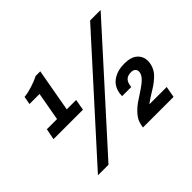

<svg xmlns="http://www.w3.org/2000/svg" viewBox="-149 -936 1186 1186"><g transform="rotate(-45 443.5 -343.0)"><path d="M106 12.2 748 -698.2H839.8L198.2 12.2ZM69.8 -339.8 84 -412.1H172.9L206.1 -598.1H118.2L127.9 -650.9Q156.2 -652.8 196.5 -665.3Q236.8 -677.7 268.1 -693.8H308.1L257.8 -412.1H339.8L327.1 -339.8ZM511.2 0 516.1 -23.9Q522.5 -56.2 548.1 -85.2Q573.7 -114.3 605.2 -135.3Q636.7 -156.2 667.2 -176.3Q697.8 -196.3 718.3 -218Q738.8 -239.7 738.8 -262.2Q738.8 -275.4 729.2 -284.7Q719.7 -293.9 700.2 -293.9Q649.4 -293.9 640.1 -246.1L636.2 -228H557.1Q557.1 -239.3 559.1 -252.9Q568.4 -306.6 609.4 -333.7Q650.4 -360.8 707 -360.8Q766.6 -360.8 795.4 -335Q824.2 -309.1 824.2 -270Q824.2 -244.1 814.7 -221.2Q805.2 -198.2 790.5 -182.1Q775.9 -166 755.4 -150.1Q734.9 -134.3 716.1 -123.3Q697.3 -112.3 675.8 -98.1Q654.3 -84 641.1 -73.2H792L778.8 0Z"/></g></svg>

Font: Archivo
Style: Bold Italic
Weight: 700
Italic angle: -10°
Designer: Hector Gatti
Foundry: Omnibus-Type
Version: Version 2.001